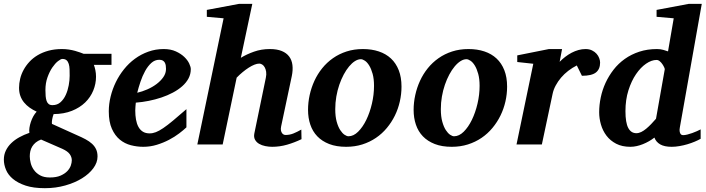

<svg xmlns="http://www.w3.org/2000/svg" viewBox="-51 -757 3697 1006"><path d="M325.2 83Q325.2 65.9 314.5 50.8Q303.7 35.6 275.9 22.9L164.1 -25.9Q147.5 -19.5 136.2 -10.3Q125 -1 117.9 10.5Q110.8 22 107.9 35.2Q105 48.3 105 62Q105 78.1 109.9 97.4Q114.7 116.7 126.7 133.5Q138.7 150.4 158.9 161.6Q179.2 172.9 210 172.9Q244.1 172.9 266.4 163.1Q288.6 153.3 301.8 139.4Q314.9 125.5 320.1 110.1Q325.2 94.7 325.2 83ZM314 -359.9Q314 -377.4 313.5 -393.6Q313 -409.7 309.3 -421.9Q305.7 -434.1 297.9 -441.2Q290 -448.2 275.9 -448.2Q267.6 -448.2 252.7 -436.5Q237.8 -424.8 223.1 -403.3Q208.5 -381.8 197.8 -351.8Q187 -321.8 187 -285.2Q187 -267.6 188.2 -253.2Q189.5 -238.8 193.1 -228.3Q196.8 -217.8 204.1 -211.9Q211.4 -206.1 224.1 -206.1Q249 -206.1 266.1 -221.4Q283.2 -236.8 293.7 -260Q304.2 -283.2 309.1 -310.1Q314 -336.9 314 -359.9ZM440.9 -417Q445.3 -405.8 448.7 -389.4Q452.1 -373 452.1 -355Q452.1 -317.9 437.7 -282.7Q423.3 -247.6 395.3 -220.2Q367.2 -192.9 325.7 -176.3Q284.2 -159.7 230 -159.2Q224.6 -145 222.2 -130.6Q219.7 -116.2 221.2 -107.9L354 -47.9Q377.9 -37.6 397.5 -27.1Q417 -16.6 430.9 -3.9Q444.8 8.8 452.4 24.9Q460 41 460 63Q460 94.7 438 124.5Q416 154.3 378.4 177.5Q340.8 200.7 290.8 214.8Q240.7 229 184.1 229Q124.5 229 83.7 215.6Q43 202.1 17.3 180.9Q-8.3 159.7 -19.5 132.8Q-30.8 106 -30.8 79.1Q-30.8 53.7 -20.5 32.2Q-10.3 10.7 7.8 -6.8Q25.9 -24.4 50.3 -37.8Q74.7 -51.3 103 -61Q101.1 -72.8 103.3 -87.6Q105.5 -102.5 110.6 -117.9Q115.7 -133.3 123.5 -147.5Q131.3 -161.6 141.1 -171.9Q121.1 -181.2 104.2 -193.1Q87.4 -205.1 75 -220.2Q62.5 -235.4 55.7 -254.4Q48.8 -273.4 48.8 -296.9Q48.8 -320.3 54.7 -344.5Q60.5 -368.7 72.8 -391.1Q85 -413.6 103.3 -433.3Q121.6 -453.1 146.7 -468Q171.9 -482.9 203.6 -491.5Q235.4 -500 273.9 -500Q293 -500 310.3 -497.3Q327.6 -494.6 342.3 -490.5Q356.9 -486.3 368.4 -482.2Q379.9 -478 387.2 -475.1H533.2V-417Z M818.8 -396Q818.8 -404.8 817.6 -413.3Q816.4 -421.9 812.7 -428.7Q809.1 -435.5 802 -439.7Q794.9 -443.8 783.7 -443.8Q760.3 -443.8 741.9 -427.2Q723.6 -410.6 709.5 -385Q695.3 -359.4 685.1 -328.9Q674.8 -298.3 668 -271Q693.8 -276.9 720.7 -288.6Q747.6 -300.3 769.3 -316.7Q791 -333 804.9 -353Q818.8 -373 818.8 -396ZM948.7 -395Q948.7 -368.7 936.8 -346.2Q924.8 -323.7 903.8 -305.2Q882.8 -286.6 854.7 -271.7Q826.7 -256.8 794.7 -246.1Q762.7 -235.4 728.3 -228.5Q693.8 -221.7 660.6 -219.2Q659.7 -210 658.7 -198.2Q657.7 -186.5 657.7 -178.2Q657.7 -152.3 661.6 -130.4Q665.5 -108.4 674.3 -92.3Q683.1 -76.2 697.5 -67.1Q711.9 -58.1 732.9 -58.1Q749 -58.1 765.6 -64.5Q782.2 -70.8 804.2 -85.7Q826.2 -100.6 855.5 -125Q884.8 -149.4 925.8 -185.1V-89.8Q911.1 -75.7 887.7 -57.9Q864.3 -40 834.5 -24.4Q804.7 -8.8 770.5 1.7Q736.3 12.2 699.7 12.2Q667 12.2 634.8 3.9Q602.5 -4.4 576.9 -25.4Q551.3 -46.4 535.2 -82.3Q519 -118.2 519 -173.8Q519 -211.9 528.6 -251Q538.1 -290 555.7 -326.2Q573.2 -362.3 598.6 -394Q624 -425.8 656 -449.2Q688 -472.7 726.1 -486.3Q764.2 -500 806.6 -500Q843.3 -500 870.1 -487.8Q897 -475.6 914.6 -458.7Q932.1 -441.9 940.4 -424.1Q948.7 -406.2 948.7 -395Z M1528.8 -27.8Q1491.2 -9.8 1452.9 1.2Q1414.6 12.2 1375 12.2Q1357.4 12.2 1339.1 8.5Q1320.8 4.9 1306.6 -3.4Q1292.5 -11.7 1285.2 -25.1Q1277.8 -38.6 1281.7 -58.1L1341.8 -349.1Q1345.7 -367.2 1343.5 -381.1Q1341.3 -395 1335.9 -404.5Q1330.6 -414.1 1322.8 -418.9Q1314.9 -423.8 1307.6 -423.8Q1296.4 -423.8 1282.2 -418.2Q1268.1 -412.6 1252.4 -402.6Q1236.8 -392.6 1220.5 -379.2Q1204.1 -365.7 1189 -350.1L1115.7 0H982.9L1120.6 -661.1L1032.7 -668.9V-705.1L1201.7 -736.8H1271L1210.9 -454.1Q1241.2 -472.7 1279.8 -486.3Q1318.4 -500 1362.8 -500Q1400.4 -500 1425.3 -489.7Q1450.2 -479.5 1464.1 -460.9Q1478 -442.4 1481.2 -416.3Q1484.4 -390.1 1478 -358.9L1421.9 -94.2Q1419.4 -81.5 1421.1 -73.2Q1422.9 -64.9 1426.8 -59.6Q1430.7 -54.2 1435.5 -52Q1440.4 -49.8 1444.8 -49.8Q1466.8 -49.8 1486.1 -57.6Q1505.4 -65.4 1527.8 -78.1Z M1908.7 -307.1Q1908.7 -343.8 1901.4 -370.1Q1894 -396.5 1883.5 -413.6Q1873 -430.7 1861.1 -438.7Q1849.1 -446.8 1839.8 -446.8Q1824.7 -446.8 1808.8 -436.8Q1793 -426.8 1778.1 -408.9Q1763.2 -391.1 1750 -366.5Q1736.8 -341.8 1726.8 -312.7Q1716.8 -283.7 1711.2 -251.2Q1705.6 -218.8 1705.6 -185.1Q1705.6 -146.5 1713.1 -119.4Q1720.7 -92.3 1731.7 -75.4Q1742.7 -58.6 1754.4 -50.8Q1766.1 -43 1774.9 -43Q1801.3 -43 1825.4 -66.9Q1849.6 -90.8 1868.2 -128.9Q1886.7 -167 1897.7 -213.9Q1908.7 -260.7 1908.7 -307.1ZM2052.7 -303.2Q2052.7 -263.7 2043.9 -225.1Q2035.2 -186.5 2018.1 -151.6Q2001 -116.7 1976.1 -86.7Q1951.2 -56.6 1918.9 -34.7Q1886.7 -12.7 1847.4 -0.2Q1808.1 12.2 1762.7 12.2Q1711.4 12.2 1673.8 -2.4Q1636.2 -17.1 1611.6 -42.7Q1586.9 -68.4 1575 -103.8Q1563 -139.2 1563 -181.2Q1563 -220.2 1571.5 -259Q1580.1 -297.9 1596.4 -333.5Q1612.8 -369.1 1637.2 -399.4Q1661.6 -429.7 1693.6 -452.1Q1725.6 -474.6 1764.9 -487.3Q1804.2 -500 1850.6 -500Q1896.5 -500 1933.8 -487.5Q1971.2 -475.1 1997.6 -450.4Q2023.9 -425.8 2038.3 -388.9Q2052.7 -352.1 2052.7 -303.2Z M2461.9 -307.1Q2461.9 -343.8 2454.6 -370.1Q2447.3 -396.5 2436.8 -413.6Q2426.3 -430.7 2414.3 -438.7Q2402.3 -446.8 2393.1 -446.8Q2377.9 -446.8 2362.1 -436.8Q2346.2 -426.8 2331.3 -408.9Q2316.4 -391.1 2303.2 -366.5Q2290 -341.8 2280 -312.7Q2270 -283.7 2264.4 -251.2Q2258.8 -218.8 2258.8 -185.1Q2258.8 -146.5 2266.4 -119.4Q2273.9 -92.3 2284.9 -75.4Q2295.9 -58.6 2307.6 -50.8Q2319.3 -43 2328.1 -43Q2354.5 -43 2378.7 -66.9Q2402.8 -90.8 2421.4 -128.9Q2439.9 -167 2450.9 -213.9Q2461.9 -260.7 2461.9 -307.1ZM2606 -303.2Q2606 -263.7 2597.2 -225.1Q2588.4 -186.5 2571.3 -151.6Q2554.2 -116.7 2529.3 -86.7Q2504.4 -56.6 2472.2 -34.7Q2439.9 -12.7 2400.6 -0.2Q2361.3 12.2 2315.9 12.2Q2264.6 12.2 2227.1 -2.4Q2189.5 -17.1 2164.8 -42.7Q2140.1 -68.4 2128.2 -103.8Q2116.2 -139.2 2116.2 -181.2Q2116.2 -220.2 2124.8 -259Q2133.3 -297.9 2149.7 -333.5Q2166 -369.1 2190.4 -399.4Q2214.8 -429.7 2246.8 -452.1Q2278.8 -474.6 2318.1 -487.3Q2357.4 -500 2403.8 -500Q2449.7 -500 2487.1 -487.5Q2524.4 -475.1 2550.8 -450.4Q2577.1 -425.8 2591.6 -388.9Q2606 -352.1 2606 -303.2Z M3093.3 -429.2Q3093.3 -394.5 3071.3 -377.2Q3049.3 -359.9 2998 -359.9L2971.2 -414.1Q2947.8 -402.3 2926.5 -386Q2905.3 -369.6 2888.7 -350.1Q2872.1 -330.6 2860.4 -308.6Q2848.6 -286.6 2844.2 -264.2L2788.1 0H2655.3L2743.2 -422.9L2659.2 -432.1V-466.8L2825.2 -500H2894L2881.3 -433.1Q2894.5 -446.8 2910.4 -459Q2926.3 -471.2 2943.8 -480.5Q2961.4 -489.7 2980 -494.9Q2998.5 -500 3017.1 -500Q3036.6 -500 3051 -492.9Q3065.4 -485.8 3074.7 -475.3Q3084 -464.8 3088.6 -452.4Q3093.3 -439.9 3093.3 -429.2Z M3432.1 -394Q3432.6 -396 3429.2 -403.8Q3425.8 -411.6 3419.9 -420.4Q3414.1 -429.2 3406 -436Q3397.9 -442.9 3389.2 -442.9Q3362.8 -442.9 3334.2 -423.3Q3305.7 -403.8 3281.5 -368.4Q3257.3 -333 3241.7 -283.7Q3226.1 -234.4 3226.1 -174.8Q3226.1 -114.3 3240.7 -86.7Q3255.4 -59.1 3283.2 -59.1Q3295.9 -59.1 3308.8 -65.4Q3321.8 -71.8 3334.7 -82.5Q3347.7 -93.3 3360.6 -106.7Q3373.5 -120.1 3386.2 -134.8ZM3511.2 -89.8Q3508.8 -77.6 3510 -69.6Q3511.2 -61.5 3513.9 -56.9Q3516.6 -52.2 3520.5 -50.5Q3524.4 -48.8 3527.3 -48.8Q3537.6 -48.8 3550.3 -52Q3563 -55.2 3575.9 -59.8Q3588.9 -64.5 3600.3 -69.6Q3611.8 -74.7 3620.1 -79.1V-29.8Q3607.4 -22.5 3589.4 -14.9Q3571.3 -7.3 3550.8 -1.2Q3530.3 4.9 3509 8.5Q3487.8 12.2 3468.3 12.2Q3430.2 12.2 3408.2 -0.5Q3386.2 -13.2 3377.9 -36.1Q3364.7 -25.9 3349.4 -17.1Q3334 -8.3 3317.6 -1.7Q3301.3 4.9 3284.7 8.5Q3268.1 12.2 3252 12.2Q3208.5 12.2 3177.5 -3.9Q3146.5 -20 3126.7 -46.1Q3106.9 -72.3 3097.7 -104.5Q3088.4 -136.7 3088.4 -168.9Q3088.4 -207 3096.7 -246.6Q3105 -286.1 3121.8 -322.8Q3138.7 -359.4 3163.8 -391.8Q3189 -424.3 3222.7 -448.2Q3256.3 -472.2 3298.6 -486.1Q3340.8 -500 3391.1 -500Q3409.7 -500 3424.6 -495.6Q3439.5 -491.2 3449.2 -487.8L3479 -661.1L3389.2 -668.9V-705.1L3558.1 -736.8H3626Z"/></svg>

Font: Charis SIL Afr
Style: Bold Italic
Weight: 700
Italic angle: -11°
Foundry: SIL International
Version: Version 5.000